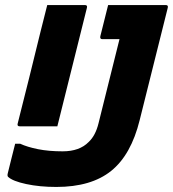

<svg xmlns="http://www.w3.org/2000/svg" viewBox="-20 -720 685 760"><path d="M167 -700H316Q327 -700 324 -689Q295 -572 265.5 -454.5Q236 -337 207 -220H58Q47 -220 50 -231Q73 -322 95.5 -412Q118 -502 140 -593Q147 -620 153.5 -646.5Q160 -673 167 -700ZM228 -121Q295 -121 331 -158Q358 -183 370 -232Q388 -306 409 -388.5Q430 -471 453 -565H385Q375 -565 377 -576L408 -700H636Q647 -700 644 -689L533 -245Q499 -107 420 -43.5Q341 20 203 20Q137 20 83.5 8.5Q30 -3 12 -20Q8 -24 11 -35Q18 -64 25 -91.5Q32 -119 40 -151H60Q88 -138 130.5 -129.5Q173 -121 228 -121Z"/></svg>

Font: Recursive Sn Lnr St XBd
Style: Italic
Weight: 800
Italic angle: -15°
Version: Version 1.079;hotconv 1.0.112;makeotfexe 2.5.65598; ttfautoh